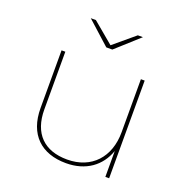

<svg xmlns="http://www.w3.org/2000/svg" viewBox="-129 -834 921 955"><g transform="rotate(20 332.0 -357.0)"><path d="M321 3C426 3 499 -51 529 -137V0H549V-517H529V-236C529 -105 450 -16 320 -16C199 -16 129 -84 129 -212V-517H109V-212C109 -72 190 3 321 3ZM467 -717H440L329 -624L218 -717H191L313 -607H345Z"/></g></svg>

Font: Montserrat-Alt1 Thin
Style: Regular
Weight: 100
Designer: Differentunic
Foundry: Differentunic
Version: Version 7.222